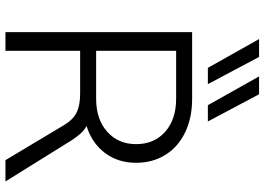

<svg xmlns="http://www.w3.org/2000/svg" viewBox="-156 -836 991 720"><g transform="rotate(90 340.0 -475.5)"><path d="M660 0H580L449 -219Q429 -253 402 -266.5Q375 -280 331 -280H170V0H100V-700H350Q421 -700 475.5 -674Q530 -648 560 -600Q590 -552 590 -490Q590 -422 553 -373Q516 -324 452 -304Q467 -296 479 -283Q491 -270 505 -249ZM520 -490Q520 -558 473.5 -599Q427 -640 350 -640H170V-340H350Q427 -340 473.5 -381.5Q520 -423 520 -490ZM234 -759 126 -951H193L295 -759ZM374 -759 266 -951H333L435 -759Z"/></g></svg>

Font: Goli Light
Style: Regular
Weight: 300
Designer: jaikishan Patel
Foundry: MagicType
Version: Version 1.000